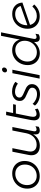

<svg xmlns="http://www.w3.org/2000/svg" viewBox="1432 -2214 789 3693"><g transform="rotate(-90 1826.5 -367.5)"><path d="M577 -288Q577 -205 538.5 -139Q500 -73 433 -35.5Q366 2 284 2Q213 2 159 -28.5Q105 -59 75 -113Q45 -167 45 -237Q45 -320 83.5 -386Q122 -452 188.5 -489.5Q255 -527 337 -527Q408 -527 462.5 -496.5Q517 -466 547 -412Q577 -358 577 -288ZM113 -240Q113 -158 161.5 -107Q210 -56 290 -56Q351 -56 401 -85Q451 -114 479.5 -166Q508 -218 508 -284Q508 -366 459.5 -417Q411 -468 331 -468Q270 -468 220 -438.5Q170 -409 141.5 -357Q113 -305 113 -240Z M1150 -121Q1147 -108 1147 -97Q1147 -59 1184 -59Q1209 -59 1246 -80L1234 -16Q1197 3 1165 3Q1126 3 1106 -18Q1086 -39 1087 -80L1090 -125Q1054 -62 998 -29.5Q942 3 871 4Q784 4 735.5 -38.5Q687 -81 687 -157Q687 -184 693 -212L755 -524H823L762 -219Q758 -199 758 -177Q758 -120 793 -88.5Q828 -57 891 -57Q974 -58 1032.5 -111Q1091 -164 1110 -256L1163 -524H1230Z M1432 -175Q1426 -147 1426 -126Q1426 -59 1482 -59Q1525 -61 1573 -88L1584 -36Q1523 1 1462 3Q1413 3 1385.5 -25.5Q1358 -54 1358 -109Q1358 -135 1364 -166L1459 -644H1526L1499 -510H1669L1658 -457H1489Z M1642 -90 1676 -135Q1707 -97 1758 -73.5Q1809 -50 1864 -50Q1917 -50 1951.5 -75.5Q1986 -101 1986 -142Q1986 -176 1958 -196.5Q1930 -217 1874 -240Q1828 -259 1799.5 -275Q1771 -291 1751 -317Q1731 -343 1731 -382Q1731 -449 1781.5 -489.5Q1832 -530 1911 -530Q1966 -530 2015.5 -512.5Q2065 -495 2099 -466L2065 -418Q2033 -443 1991.5 -458Q1950 -473 1909 -473Q1860 -473 1828.5 -450Q1797 -427 1797 -389Q1797 -356 1824 -336.5Q1851 -317 1908 -294Q1955 -275 1984.5 -259Q2014 -243 2034.5 -216Q2055 -189 2055 -149Q2055 -79 2001 -36Q1947 7 1864 7Q1797 7 1736 -19.5Q1675 -46 1642 -90Z M2375 -683Q2375 -660 2358 -643.5Q2341 -627 2318 -627Q2302 -627 2291 -638.5Q2280 -650 2280 -667Q2280 -690 2297 -706.5Q2314 -723 2337 -723Q2354 -723 2364.5 -711.5Q2375 -700 2375 -683ZM2332 -524 2228 0H2161L2265 -524Z M2927 -122Q2924 -109 2924 -98Q2924 -59 2961 -59Q2984 -59 3024 -80L3012 -16Q2974 3 2943 3Q2904 3 2884 -18.5Q2864 -40 2865 -82L2867 -108Q2824 -53 2767 -24.5Q2710 4 2647 4Q2584 4 2532 -25Q2480 -54 2450.5 -107Q2421 -160 2421 -229Q2421 -312 2459 -380.5Q2497 -449 2562 -488.5Q2627 -528 2706 -528Q2785 -528 2839.5 -489Q2894 -450 2912 -381L2984 -742H3051ZM2712 -468Q2651 -468 2600 -436.5Q2549 -405 2519 -351Q2489 -297 2489 -233Q2489 -153 2538.5 -103Q2588 -53 2668 -53Q2728 -53 2779 -84.5Q2830 -116 2859.5 -170Q2889 -224 2889 -288Q2889 -368 2840 -418Q2791 -468 2712 -468Z M3548 -140 3587 -104Q3491 2 3359 2Q3288 2 3233.5 -27.5Q3179 -57 3149.5 -110Q3120 -163 3120 -232Q3120 -315 3157 -382.5Q3194 -450 3259.5 -488.5Q3325 -527 3407 -527Q3501 -527 3559.5 -474.5Q3618 -422 3624 -331L3194 -184Q3209 -124 3255 -89Q3301 -54 3368 -54Q3471 -54 3548 -140ZM3188 -235 3558 -365Q3543 -416 3502.5 -443Q3462 -470 3403 -470Q3343 -470 3295.5 -443.5Q3248 -417 3219.5 -368Q3191 -319 3188 -254Q3188 -251 3187.5 -246.5Q3187 -242 3188 -235Z"/></g></svg>

Font: TypoPRO Montserrat Alternates
Style: Italic
Weight: 300
Italic angle: -11.3°
Designer: Julieta Ulanovsky
Foundry: Julieta Ulanovsky
Version: Version 6.001